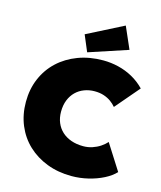

<svg xmlns="http://www.w3.org/2000/svg" viewBox="-138 -1059 981 1168"><g transform="rotate(15 352.5 -475.0)"><path d="M424 10Q340 10 269.5 -17Q199 -44 147.5 -92.5Q96 -141 68 -208Q40 -275 40 -355Q40 -435 68.5 -502Q97 -569 149 -617.5Q201 -666 272.5 -693Q344 -720 430 -720Q479 -720 526.5 -708.5Q574 -697 616.5 -673.5Q659 -650 694 -614L565 -463Q551 -480 531.5 -494Q512 -508 486.5 -516.5Q461 -525 428 -525Q394 -525 363.5 -513.5Q333 -502 310.5 -480Q288 -458 275 -426Q262 -394 262 -352Q262 -314 275 -283Q288 -252 312 -230Q336 -208 370 -196Q404 -184 446 -184Q476 -184 503 -193Q530 -202 552 -216.5Q574 -231 590 -249L693 -87Q667 -59 624 -37Q581 -15 529 -2.5Q477 10 424 10ZM322 -742 279 -844 507 -960 567 -823Z"/></g></svg>

Font: Lexend Deca Black
Style: Regular
Weight: 900
Designer: Bonnie Shaver-Troup, Thomas Jockin
Foundry: Lexend
Version: Version 1.007